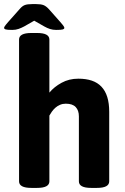

<svg xmlns="http://www.w3.org/2000/svg" viewBox="-27 -915 612 937"><path d="M126 2Q66 2 66 -30V-722Q66 -754 126 -754H154Q214 -754 214 -722V-463Q237 -491 273.5 -511Q310 -531 355 -531Q393 -531 421 -521.5Q449 -512 468 -492Q487 -472 496.5 -441.5Q506 -411 506 -369V-30Q506 2 446 2H418Q358 2 358 -30V-347Q358 -376 342.5 -392.5Q327 -409 294 -409Q279 -409 266 -403.5Q253 -398 243 -389Q233 -380 226 -370Q219 -360 214 -351V-30Q214 2 154 2ZM33 -769Q8 -769 0.5 -771.5Q-7 -774 -7 -779Q-7 -782 -3.5 -787.5Q0 -793 14 -809L70 -872Q82 -886 94.5 -890.5Q107 -895 130 -895H150Q173 -895 185.5 -890Q198 -885 211 -871L266 -809Q280 -793 283.5 -787.5Q287 -782 287 -779Q287 -774 280 -771.5Q273 -769 247 -769Q231 -769 217 -773.5Q203 -778 189 -786L140 -814L91 -786Q78 -779 64 -774Q50 -769 33 -769Z"/></svg>

Font: Asap
Style: Regular
Weight: 400
Designer: Pablo Cosgaya
Foundry: Omnibus-Type
Version: Version 3.001